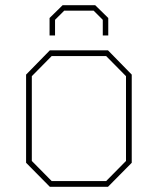

<svg xmlns="http://www.w3.org/2000/svg" viewBox="-20 -716 605 736"><path d="M170 -580V-647L220 -696H345L395 -647V-580H374V-640L339 -675H226L191 -640V-580ZM171 0 80 -92V-430L171 -523H394L485 -430V-92L394 0ZM178 -22H387L463 -99V-424L387 -501H178L102 -424V-99Z"/></svg>

Font: Tomorrow Thin
Style: Regular
Weight: 250
Designer: Tony de Marco, Monica Rizzolli
Foundry: Just in Type
Version: Version 2.002